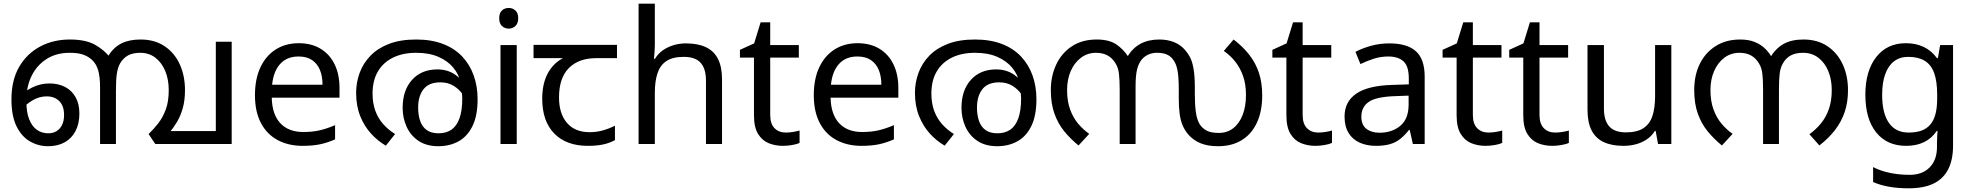

<svg xmlns="http://www.w3.org/2000/svg" viewBox="-20 -780 10684 1040"><path d="M358 -566Q442 -566 492 -539Q542 -512 576 -469L596 -428L608 -266V0H522V-306Q522 -365 511.5 -400Q501 -435 478 -456Q457 -475 429.5 -484.5Q402 -494 357 -494Q285 -494 232.5 -460.5Q180 -427 151.5 -369.5Q123 -312 123 -239V-228Q123 -172 138 -134Q153 -96 179.5 -77Q206 -58 242 -58Q267 -58 286 -69.5Q305 -81 316 -103Q327 -125 327 -157Q327 -207 301 -232.5Q275 -258 233 -258Q194 -258 159 -238Q124 -218 95 -186L80 -248Q109 -284 154 -306Q199 -328 248 -328Q296 -328 332.5 -309Q369 -290 389.5 -253.5Q410 -217 410 -165Q410 -110 389 -70Q368 -30 330 -9Q292 12 240 12Q188 12 142.5 -14Q97 -40 69.5 -96Q42 -152 42 -241Q42 -347 84.5 -419Q127 -491 198.5 -528.5Q270 -566 358 -566ZM1235 -554V0H821L785 -54Q813 -81 837.5 -112.5Q862 -144 878 -187Q894 -230 894 -292Q894 -350 875 -395.5Q856 -441 821.5 -467.5Q787 -494 740 -494Q699 -494 673 -479.5Q647 -465 630 -436Q618 -414 613 -382Q608 -350 608 -285V0H522V-258L571 -422L566 -477Q596 -524 638 -545Q680 -566 741 -566Q818 -566 872 -529.5Q926 -493 954 -431Q982 -369 982 -292Q982 -236 970 -194Q958 -152 939 -120Q920 -88 897 -61L877 -70H1149V-554Z M1598 -546Q1667 -546 1716.5 -516Q1766 -486 1792.5 -431.5Q1819 -377 1819 -304V-251H1452Q1454 -160 1498.5 -112.5Q1543 -65 1623 -65Q1674 -65 1713.5 -74.5Q1753 -84 1795 -102V-25Q1754 -7 1714 1.5Q1674 10 1619 10Q1543 10 1484.5 -21Q1426 -52 1393.5 -113.5Q1361 -175 1361 -264Q1361 -352 1390.5 -415Q1420 -478 1473.5 -512Q1527 -546 1598 -546ZM1597 -474Q1534 -474 1497.5 -433.5Q1461 -393 1454 -321H1727Q1727 -367 1713 -401Q1699 -435 1670.5 -454.5Q1642 -474 1597 -474Z M2234 -566Q2317 -566 2379.5 -542Q2442 -518 2483.5 -474Q2525 -430 2546 -371Q2567 -312 2567 -242Q2567 -153 2539 -96.5Q2511 -40 2463 -14Q2415 12 2355 12Q2290 12 2247 -17Q2204 -46 2182.5 -93.5Q2161 -141 2161 -196Q2161 -291 2212 -347.5Q2263 -404 2349 -404Q2405 -404 2446.5 -375Q2488 -346 2512 -301Q2536 -256 2538 -206L2513 -209Q2506 -240 2486.5 -268.5Q2467 -297 2436.5 -315.5Q2406 -334 2366 -334Q2303 -334 2274 -296.5Q2245 -259 2245 -198Q2245 -156 2256 -124.5Q2267 -93 2291.5 -75.5Q2316 -58 2355 -58Q2396 -58 2424.5 -77Q2453 -96 2468.5 -138Q2484 -180 2484 -248Q2484 -250 2482.5 -270Q2481 -290 2477 -310Q2476 -315 2476 -323Q2476 -331 2474 -335Q2465 -378 2435 -414Q2405 -450 2355 -472Q2305 -494 2234 -494Q2162 -494 2109 -468Q2056 -442 2027 -393Q1998 -344 1998 -273Q1998 -221 2013 -180Q2028 -139 2055.5 -108Q2083 -77 2120 -54L2070 9Q2027 -16 1990.5 -55.5Q1954 -95 1931.5 -150.5Q1909 -206 1909 -277Q1909 -333 1928 -385Q1947 -437 1986.5 -478Q2026 -519 2087.5 -542.5Q2149 -566 2234 -566Z M2779 -536V0H2691V-536ZM2736 -737Q2756 -737 2771.5 -723.5Q2787 -710 2787 -681Q2787 -653 2771.5 -639Q2756 -625 2736 -625Q2714 -625 2699 -639Q2684 -653 2684 -681Q2684 -710 2699 -723.5Q2714 -737 2736 -737Z M3165 10Q3047 10 2982 -57Q2917 -124 2917 -245Q2917 -325 2946 -380.5Q2975 -436 3029 -465H2870V-537H3322V-465H3209Q3115 -465 3061.5 -411.5Q3008 -358 3008 -252Q3008 -165 3051 -114.5Q3094 -64 3174 -64Q3211 -64 3245 -73.5Q3279 -83 3311 -99V-21Q3282 -5 3247 2.5Q3212 10 3165 10Z M3527 -537Q3527 -518 3525.5 -498Q3524 -478 3522 -462H3528Q3545 -490 3571 -508Q3597 -526 3629 -535.5Q3661 -545 3695 -545Q3760 -545 3803.5 -524.5Q3847 -504 3869 -461Q3891 -418 3891 -349V0H3804V-343Q3804 -408 3775 -440Q3746 -472 3684 -472Q3624 -472 3590 -449.5Q3556 -427 3541.5 -383.5Q3527 -340 3527 -277V0H3439V-760H3527Z M4236 -62Q4256 -62 4277 -65.5Q4298 -69 4311 -73V-6Q4297 1 4271 5.5Q4245 10 4221 10Q4179 10 4143.5 -4.5Q4108 -19 4086 -55Q4064 -91 4064 -156V-468H3988V-510L4065 -545L4100 -659H4152V-536H4307V-468H4152V-158Q4152 -109 4175.5 -85.5Q4199 -62 4236 -62Z M4625 -546Q4694 -546 4743.5 -516Q4793 -486 4819.5 -431.5Q4846 -377 4846 -304V-251H4479Q4481 -160 4525.5 -112.5Q4570 -65 4650 -65Q4701 -65 4740.5 -74.5Q4780 -84 4822 -102V-25Q4781 -7 4741 1.5Q4701 10 4646 10Q4570 10 4511.5 -21Q4453 -52 4420.5 -113.5Q4388 -175 4388 -264Q4388 -352 4417.5 -415Q4447 -478 4500.5 -512Q4554 -546 4625 -546ZM4624 -474Q4561 -474 4524.5 -433.5Q4488 -393 4481 -321H4754Q4754 -367 4740 -401Q4726 -435 4697.5 -454.5Q4669 -474 4624 -474Z M5261 -566Q5344 -566 5406.5 -542Q5469 -518 5510.5 -474Q5552 -430 5573 -371Q5594 -312 5594 -242Q5594 -153 5566 -96.5Q5538 -40 5490 -14Q5442 12 5382 12Q5317 12 5274 -17Q5231 -46 5209.5 -93.5Q5188 -141 5188 -196Q5188 -291 5239 -347.5Q5290 -404 5376 -404Q5432 -404 5473.5 -375Q5515 -346 5539 -301Q5563 -256 5565 -206L5540 -209Q5533 -240 5513.5 -268.5Q5494 -297 5463.5 -315.5Q5433 -334 5393 -334Q5330 -334 5301 -296.5Q5272 -259 5272 -198Q5272 -156 5283 -124.5Q5294 -93 5318.5 -75.5Q5343 -58 5382 -58Q5423 -58 5451.5 -77Q5480 -96 5495.5 -138Q5511 -180 5511 -248Q5511 -250 5509.5 -270Q5508 -290 5504 -310Q5503 -315 5503 -323Q5503 -331 5501 -335Q5492 -378 5462 -414Q5432 -450 5382 -472Q5332 -494 5261 -494Q5189 -494 5136 -468Q5083 -442 5054 -393Q5025 -344 5025 -273Q5025 -221 5040 -180Q5055 -139 5082.5 -108Q5110 -77 5147 -54L5097 9Q5054 -16 5017.5 -55.5Q4981 -95 4958.5 -150.5Q4936 -206 4936 -277Q4936 -333 4955 -385Q4974 -437 5013.5 -478Q5053 -519 5114.5 -542.5Q5176 -566 5261 -566Z M6260 -566Q6304 -566 6340 -551.5Q6376 -537 6401 -507Q6415 -491 6426.5 -469Q6438 -447 6445 -408Q6452 -369 6452 -303V-269Q6452 -214 6457.5 -173Q6463 -132 6479 -106Q6493 -85 6516 -72.5Q6539 -60 6582 -60Q6627 -60 6660 -85.5Q6693 -111 6711 -157.5Q6729 -204 6729 -266Q6729 -323 6713.5 -367.5Q6698 -412 6671 -446Q6644 -480 6609 -504L6662 -566Q6713 -527 6747.5 -482.5Q6782 -438 6799.5 -384.5Q6817 -331 6817 -263Q6817 -177 6788 -115Q6759 -53 6705.5 -20.5Q6652 12 6578 12Q6521 12 6482 -4.5Q6443 -21 6417 -51Q6398 -73 6386.5 -99.5Q6375 -126 6370 -161.5Q6365 -197 6365 -246V-295Q6365 -365 6357.5 -402Q6350 -439 6332 -460Q6319 -477 6298.5 -485.5Q6278 -494 6248 -494Q6220 -494 6199 -484Q6178 -474 6164 -457Q6147 -436 6139 -403.5Q6131 -371 6131 -309V0H6045V-292Q6045 -348 6041 -381Q6037 -414 6023 -436Q6006 -465 5979.5 -479.5Q5953 -494 5917 -494Q5871 -494 5835.5 -467.5Q5800 -441 5780 -395.5Q5760 -350 5760 -292Q5760 -232 5776.5 -187Q5793 -142 5820 -110Q5847 -78 5880 -55L5822 8Q5779 -27 5745 -68.5Q5711 -110 5691.5 -164.5Q5672 -219 5672 -292Q5672 -368 5701 -430Q5730 -492 5785.5 -529Q5841 -566 5921 -566Q5986 -566 6025 -540.5Q6064 -515 6092 -472L6087 -473Q6115 -520 6158 -543Q6201 -566 6260 -566Z M7120 -62Q7140 -62 7161 -65.5Q7182 -69 7195 -73V-6Q7181 1 7155 5.5Q7129 10 7105 10Q7063 10 7027.5 -4.5Q6992 -19 6970 -55Q6948 -91 6948 -156V-468H6872V-510L6949 -545L6984 -659H7036V-536H7191V-468H7036V-158Q7036 -109 7059.5 -85.5Q7083 -62 7120 -62Z M7505 -545Q7603 -545 7650 -502Q7697 -459 7697 -365V0H7633L7616 -76H7612Q7589 -47 7564.5 -27.5Q7540 -8 7508.5 1Q7477 10 7432 10Q7384 10 7345.5 -7Q7307 -24 7285 -59.5Q7263 -95 7263 -149Q7263 -229 7326 -272.5Q7389 -316 7520 -320L7611 -323V-355Q7611 -422 7582 -448Q7553 -474 7500 -474Q7458 -474 7420 -461.5Q7382 -449 7349 -433L7322 -499Q7357 -518 7405 -531.5Q7453 -545 7505 -545ZM7531 -259Q7431 -255 7392.5 -227Q7354 -199 7354 -148Q7354 -103 7381.5 -82Q7409 -61 7452 -61Q7520 -61 7565 -98.5Q7610 -136 7610 -214V-262Z M8042 -62Q8062 -62 8083 -65.5Q8104 -69 8117 -73V-6Q8103 1 8077 5.5Q8051 10 8027 10Q7985 10 7949.5 -4.5Q7914 -19 7892 -55Q7870 -91 7870 -156V-468H7794V-510L7871 -545L7906 -659H7958V-536H8113V-468H7958V-158Q7958 -109 7981.5 -85.5Q8005 -62 8042 -62Z M8403 -62Q8423 -62 8444 -65.5Q8465 -69 8478 -73V-6Q8464 1 8438 5.5Q8412 10 8388 10Q8346 10 8310.5 -4.5Q8275 -19 8253 -55Q8231 -91 8231 -156V-468H8155V-510L8232 -545L8267 -659H8319V-536H8474V-468H8319V-158Q8319 -109 8342.5 -85.5Q8366 -62 8403 -62Z M9033 -536V0H8961L8948 -71H8944Q8927 -43 8900 -25Q8873 -7 8841 1.5Q8809 10 8774 10Q8710 10 8666.5 -10.5Q8623 -31 8601 -74Q8579 -117 8579 -185V-536H8668V-191Q8668 -127 8697 -95Q8726 -63 8787 -63Q8847 -63 8881.5 -85.5Q8916 -108 8930.5 -151.5Q8945 -195 8945 -257V-536Z M9406 -566Q9452 -566 9485 -552.5Q9518 -539 9541 -516.5Q9564 -494 9580 -465L9567 -466Q9598 -518 9641 -542Q9684 -566 9748 -566Q9825 -566 9879 -529.5Q9933 -493 9961.5 -431Q9990 -369 9990 -292Q9990 -226 9972 -173Q9954 -120 9919.5 -75.5Q9885 -31 9835 8L9781 -53Q9816 -78 9843.5 -111.5Q9871 -145 9886.5 -189.5Q9902 -234 9902 -292Q9902 -350 9883 -395.5Q9864 -441 9829 -467.5Q9794 -494 9747 -494Q9706 -494 9679.5 -479.5Q9653 -465 9637 -436Q9624 -414 9620 -382Q9616 -350 9616 -291V0H9530V-291Q9530 -348 9526 -381Q9522 -414 9508 -436Q9491 -465 9465 -479.5Q9439 -494 9402 -494Q9356 -494 9320.5 -467.5Q9285 -441 9265 -395.5Q9245 -350 9245 -292Q9245 -232 9261.5 -187Q9278 -142 9305 -110Q9332 -78 9365 -55L9307 8Q9264 -27 9230 -68.5Q9196 -110 9176.5 -164.5Q9157 -219 9157 -292Q9157 -373 9187.5 -434.5Q9218 -496 9274 -531Q9330 -566 9406 -566Z M10304 -546Q10357 -546 10399.5 -526Q10442 -506 10472 -465H10477L10489 -536H10559V9Q10559 85 10533 136.5Q10507 188 10454 214Q10401 240 10319 240Q10261 240 10212.5 231.5Q10164 223 10126 206V125Q10164 145 10215 156Q10266 167 10324 167Q10393 167 10432.5 126.5Q10472 86 10472 16V-5Q10472 -17 10473 -39.5Q10474 -62 10475 -71H10471Q10443 -30 10401.5 -10Q10360 10 10305 10Q10201 10 10142.5 -63Q10084 -136 10084 -267Q10084 -395 10142.5 -470.5Q10201 -546 10304 -546ZM10316 -472Q10271 -472 10239.5 -448Q10208 -424 10191.5 -378Q10175 -332 10175 -266Q10175 -167 10211.5 -114.5Q10248 -62 10318 -62Q10359 -62 10388 -72.5Q10417 -83 10436 -105.5Q10455 -128 10464 -163Q10473 -198 10473 -246V-267Q10473 -340 10456.5 -385Q10440 -430 10405 -451Q10370 -472 10316 -472Z"/></svg>

Font: lmalayalam25
Style: Book
Weight: 400
Designer: Jelle Bosma - Monotype Design Team
Foundry: Monotype Imaging Inc.
Version: Version 2.003